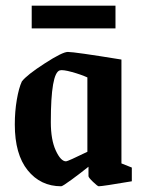

<svg xmlns="http://www.w3.org/2000/svg" viewBox="-20 -647 509 677"><path d="M91.8 -546.9V-627H387.2V-546.9ZM195.8 9.8Q123 9.8 77.6 -46.6Q32.2 -103 32.2 -208Q32.2 -253.9 39.3 -295.4Q46.4 -336.9 57.1 -359.9Q74.7 -382.8 137.5 -423.3Q200.2 -463.9 219.2 -463.9Q242.7 -463.9 408.2 -437V-70.8L444.8 -56.2V-7.8Q341.3 9.8 328.1 9.8Q324.2 9.8 308.1 -5.6Q292 -21 292 -25.9V-59.1Q264.6 -37.1 232.7 -13.7Q200.7 9.8 195.8 9.8ZM212.9 -78.1Q218.8 -78.1 288.1 -111.8V-374Q265.6 -384.3 233.6 -393.1Q201.7 -401.9 190.9 -398.9Q159.2 -389.6 159.2 -216.8Q159.2 -153.8 176.8 -116Q194.3 -78.1 212.9 -78.1Z"/></svg>

Font: Grenze SemiBold
Style: Regular
Weight: 600
Designer: Renata Polastri
Foundry: Omnibus-Type
Version: Version 1.002;PS 001.002;hotconv 1.0.88;makeotf.lib2.5.64775